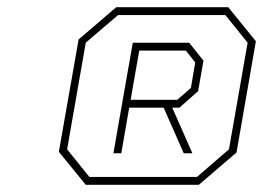

<svg xmlns="http://www.w3.org/2000/svg" viewBox="-20 -757 733 535"><path d="M219 -242 144 -334 199 -647 304 -737H616L693 -642L639 -332L534 -242ZM229 -264H529L618 -341L670 -638L608 -715H309L219 -638L167 -341ZM296 -330 350 -638H507L547 -588L532 -503L480 -457H460L516 -330H492L436 -457H340L318 -330ZM344 -479H474L512 -512L524 -583L498 -616H368Z"/></svg>

Font: Tomorrow Thin
Style: Italic
Weight: 250
Italic angle: -10°
Designer: Tony de Marco, Monica Rizzolli
Foundry: Just in Type
Version: Version 2.002